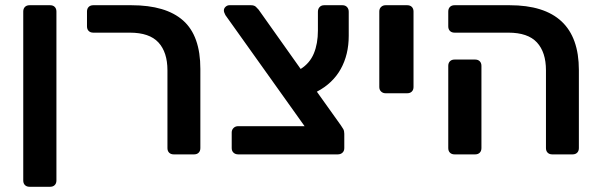

<svg xmlns="http://www.w3.org/2000/svg" viewBox="-20 -591 2299 735"><path d="M93 124Q82 124 75.5 117.5Q69 111 69 100V-547Q69 -558 75.5 -564.5Q82 -571 93 -571H172Q183 -571 189.5 -564.5Q196 -558 196 -547V100Q196 111 189.5 117.5Q183 124 172 124Z M645 0Q634 0 627.5 -6.5Q621 -13 621 -24V-322Q621 -391 586.5 -428.5Q552 -466 477 -466H337Q326 -466 319.5 -472.5Q313 -479 313 -490V-547Q313 -558 319.5 -564.5Q326 -571 337 -571H483Q615 -571 681 -512.5Q747 -454 747 -327V-24Q747 -13 740.5 -6.5Q734 0 723 0Z M892 0Q881 0 874 -6.5Q867 -13 867 -24V-84Q867 -94 874 -101Q881 -108 892 -108H1146L843 -533Q837 -544 837 -551Q837 -559 843.5 -565Q850 -571 858 -571H941Q953 -571 959.5 -565Q966 -559 970 -554L1131 -327Q1166 -349 1181.5 -386.5Q1197 -424 1197 -474V-546Q1197 -557 1203.5 -564Q1210 -571 1221 -571H1291Q1302 -571 1308.5 -564Q1315 -557 1315 -546V-454Q1315 -382 1284.5 -327Q1254 -272 1193 -240L1285 -111Q1290 -104 1294 -97Q1298 -90 1298 -79V-24Q1298 -13 1291 -6.5Q1284 0 1273 0Z M1456 -234Q1446 -234 1439 -240.5Q1432 -247 1432 -258V-547Q1432 -558 1439 -564.5Q1446 -571 1456 -571H1539Q1550 -571 1556.5 -564.5Q1563 -558 1563 -547V-258Q1563 -247 1556.5 -240.5Q1550 -234 1539 -234Z M2094 0Q2083 0 2076.5 -6.5Q2070 -13 2070 -24V-322Q2070 -391 2035.5 -428.5Q2001 -466 1926 -466H1720Q1709 -466 1702.5 -472.5Q1696 -479 1696 -490V-547Q1696 -558 1702.5 -564.5Q1709 -571 1720 -571H1931Q2196 -571 2196 -323V-24Q2196 -13 2189.5 -6.5Q2183 0 2172 0ZM1720 0Q1709 0 1702.5 -6.5Q1696 -13 1696 -24V-339Q1696 -350 1702.5 -356.5Q1709 -363 1720 -363H1799Q1810 -363 1816.5 -356.5Q1823 -350 1823 -339V-24Q1823 -13 1816.5 -6.5Q1810 0 1799 0Z"/></svg>

Font: Fz Rubik Med
Style: Regular
Weight: 500
Designer: Hubert and Fischer
Foundry: Hubert and Fischer
Version: Vit hóa bi FontZin.com